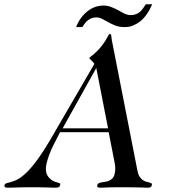

<svg xmlns="http://www.w3.org/2000/svg" viewBox="-106 -870 793 892"><path d="M341.3 -554.2 185.1 -273.9H396ZM172.9 -255.9 143.6 -198.2Q130.9 -173.8 122.6 -150.9Q114.3 -127.9 110.4 -110.8Q106.9 -95.7 107.2 -84Q107.4 -72.3 110.6 -63Q113.8 -53.7 119.9 -46.6Q126 -39.6 134.8 -33.2Q142.1 -27.8 149.4 -25.6Q156.7 -23.4 162.6 -21.7Q168.5 -20 171.6 -18.1Q174.8 -16.1 173.8 -11.2Q172.4 -4.4 168 -1.2Q163.6 2 151.4 2Q146.5 2 138.4 1.7Q130.4 1.5 117.7 1Q105 0.5 86.7 0.2Q68.4 0 43 0Q19.5 0 2.7 0.2Q-14.2 0.5 -26.9 1Q-39.6 1.5 -50.3 1.7Q-61 2 -72.8 2Q-80.6 2 -83.5 -1.5Q-86.4 -4.9 -85.4 -8.8Q-84 -16.1 -77.1 -18.3Q-70.3 -20.5 -58.6 -23.4Q-46.9 -26.4 -30.8 -33.4Q-14.6 -40.5 5.9 -58.1Q34.7 -83 65.4 -125Q96.2 -167 128.4 -222.2L332.5 -573.2Q324.7 -584.5 316.7 -591.1Q308.6 -597.7 309.1 -601.1Q309.1 -602.1 314.5 -606Q319.8 -609.9 327.9 -616.7Q335.9 -623.5 345.9 -633.3Q356 -643.1 365.7 -655.8Q378.4 -671.9 384.8 -682.9Q391.1 -693.8 394.5 -700.2Q397.9 -706.5 399.7 -709.2Q401.4 -711.9 404.8 -711.9Q410.2 -711.9 410.6 -705.1Q411.1 -698.2 413.6 -683.1L532.7 -76.2Q536.1 -58.6 543 -48.6Q549.8 -38.6 557.6 -33.2Q565.4 -27.8 573.5 -25.9Q581.5 -23.9 587.6 -22.2Q593.8 -20.5 597.4 -18.3Q601.1 -16.1 599.6 -9.8Q598.1 -3.9 594.2 -1Q590.3 2 581.1 2Q577.1 2 569.3 1.7Q561.5 1.5 547.1 1Q532.7 0.5 510.3 0.2Q487.8 0 454.6 0Q431.2 0 415 0.2Q398.9 0.5 387.7 1Q376.5 1.5 369.6 1.7Q362.8 2 358.4 2Q349.1 2 346.9 -1.7Q344.7 -5.4 345.7 -9.8Q347.2 -16.1 352.8 -18.8Q358.4 -21.5 366.5 -22.9Q374.5 -24.4 383.8 -25.6Q393.1 -26.9 401.6 -30.8Q410.2 -34.7 417 -42Q423.8 -49.3 426.8 -63Q430.2 -78.1 429.4 -91.6Q428.7 -105 424.8 -123L398.9 -255.9ZM600.6 -850.1Q600.6 -849.6 597.2 -841.6Q593.8 -833.5 587.2 -821.8Q580.6 -810.1 570.3 -796.4Q560.1 -782.7 545.9 -771.2Q531.7 -759.8 513.7 -752Q495.6 -744.1 473.6 -744.1Q448.7 -744.1 430.9 -751Q413.1 -757.8 398.4 -766.1Q382.8 -774.4 369.6 -781.7Q356.4 -789.1 341.3 -789.1Q327.6 -789.1 317.1 -784.4Q306.6 -779.8 299.1 -772.9Q291.5 -766.1 286.1 -758.3Q280.8 -750.5 276.4 -744.1H247.6Q256.8 -768.1 270.5 -786.6Q284.2 -805.2 300.8 -818.1Q317.4 -831.1 336.2 -837.6Q355 -844.2 374 -844.2Q392.6 -844.2 408.2 -838.4Q423.8 -832.5 438 -825.2Q454.6 -815.9 470.2 -807.9Q485.8 -799.8 501.5 -799.8Q515.6 -799.8 526.4 -804.2Q537.1 -808.6 545.2 -815.9Q553.2 -823.2 559.3 -832.3Q565.4 -841.3 571.3 -850.1Z"/></svg>

Font: XB Zar
Style: Italic
Weight: 400
Italic angle: -12°
Designer: Behnam
Foundry: Irmug
Version: Version 8.005 2009